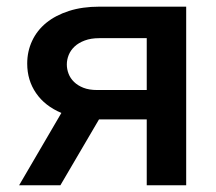

<svg xmlns="http://www.w3.org/2000/svg" viewBox="-20 -548 640 568"><path d="M530.8 -528.3V0H414.1V-194.8H272.9L158.7 0H36.6L161.6 -213.9Q112.8 -234.4 86.7 -272.5Q60.5 -310.5 60.5 -359.9Q60.5 -396 75 -427Q89.4 -458 116.9 -480.5Q144.5 -502.9 184.1 -515.6Q223.6 -528.3 273.9 -528.3ZM177.7 -357.4Q177.7 -343.3 182.9 -329.8Q188 -316.4 199 -305.7Q210 -294.9 226.8 -288.3Q243.7 -281.7 267.1 -281.7H414.1V-435.1H273.9Q249 -435.1 230.7 -428.2Q212.4 -421.4 200.7 -410.4Q189 -399.4 183.3 -385.5Q177.7 -371.6 177.7 -357.4Z"/></svg>

Font: Roboto Mono
Style: Regular
Weight: 500
Designer: Google
Version: Version 2.000986; 2015; ttfautohint (v1.3)